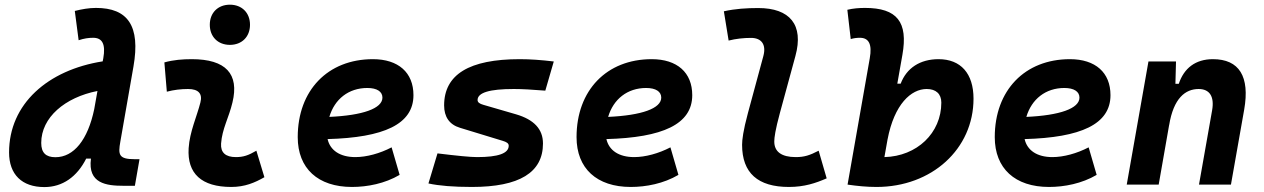

<svg xmlns="http://www.w3.org/2000/svg" viewBox="-20 -776 5313 807"><path d="M166.5 10.3C242.7 10.3 303.7 -32.7 342.3 -109.4H362.3C348.1 -4.4 427.7 4.9 499 4.9H546.9L566.4 -106.9H545.9C478.5 -106.9 476.1 -126 485.8 -180.7L541 -496.6C570.8 -667.5 517.1 -742.7 383.3 -742.7C353.5 -742.7 323.7 -737.3 294.4 -730L310.5 -606.9C333 -614.3 351.6 -617.2 371.6 -617.2C409.7 -617.2 424.8 -590.8 414.1 -530.8L411.6 -518.1C181.2 -481.9 18.1 -339.4 18.1 -135.3C18.1 -43 71.8 10.3 166.5 10.3ZM376 -316.9C349.1 -188.5 290.5 -115.2 212.9 -115.2C172.4 -115.2 153.3 -134.3 153.3 -175.3C153.3 -282.2 252.9 -366.7 389.6 -393.6Z M1057.6 -142.6C1023.9 -123 1003.4 -115.7 971.2 -115.7C928.2 -115.7 906.7 -134.8 909.2 -172.4C913.6 -234.9 941.9 -281.2 957 -345.2C986.3 -465.3 929.2 -527.3 786.1 -527.3C747.6 -527.3 709 -524.4 670.9 -513.7L681.2 -390.6C710.9 -398.4 740.7 -401.9 770.5 -401.9C814 -401.9 832 -382.3 822.3 -345.2C808.1 -288.1 777.3 -222.7 772.9 -153.3C766.1 -46.4 827.1 9.8 952.1 9.8C1009.3 9.8 1051.3 -8.3 1091.3 -31.2ZM946.3 -587.4C996.6 -587.4 1030.8 -621.6 1030.8 -671.9C1030.8 -722.2 996.6 -756.3 946.3 -756.3C896 -756.3 861.8 -722.2 861.8 -671.9C861.8 -621.6 896 -587.4 946.3 -587.4Z M1473.6 -115.7C1409.7 -115.7 1367.7 -143.6 1356.9 -191.4C1592.8 -197.8 1717.8 -253.4 1717.8 -376C1717.8 -471.2 1654.3 -527.3 1547.4 -527.3C1357.9 -527.3 1231.4 -396.5 1231.4 -199.7C1231.4 -67.9 1316.4 9.8 1459.5 9.8C1523.9 9.8 1597.7 -4.4 1659.7 -41L1626 -156.7C1576.7 -130.9 1520.5 -115.7 1473.6 -115.7ZM1364.3 -284.7C1386.2 -359.4 1445.3 -406.2 1523.9 -406.2C1564.5 -406.2 1587.4 -391.1 1587.4 -365.7C1587.4 -320.3 1505.4 -291 1364.3 -284.7Z M1963.4 9.8C2163.1 9.8 2262.2 -50.8 2262.2 -172.9C2262.2 -233.4 2224.1 -273.4 2149.4 -295.4L2011.7 -335.4C1996.1 -339.8 1987.3 -345.7 1987.3 -355.5C1987.3 -386.7 2037.6 -401.9 2139.6 -401.9C2173.8 -401.9 2217.8 -399.4 2272 -395L2307.6 -517.6C2255.4 -523.9 2208 -527.3 2164.6 -527.3C1952.1 -527.3 1846.7 -462.9 1846.7 -333C1846.7 -285.6 1868.2 -252.4 1913.6 -238.8L2092.8 -184.1C2108.9 -179.2 2118.2 -173.8 2118.2 -163.6C2118.2 -131.3 2074.2 -115.7 1985.4 -115.7C1957 -115.7 1901.9 -121.1 1818.8 -131.3L1780.8 -4.9C1825.7 4.9 1886.2 9.8 1963.4 9.8Z M2645.5 -115.7C2581.5 -115.7 2539.6 -143.6 2528.8 -191.4C2764.6 -197.8 2889.6 -253.4 2889.6 -376C2889.6 -471.2 2826.2 -527.3 2719.2 -527.3C2529.8 -527.3 2403.3 -396.5 2403.3 -199.7C2403.3 -67.9 2488.3 9.8 2631.3 9.8C2695.8 9.8 2769.5 -4.4 2831.5 -41L2797.9 -156.7C2748.5 -130.9 2692.4 -115.7 2645.5 -115.7ZM2536.1 -284.7C2558.1 -359.4 2617.2 -406.2 2695.8 -406.2C2736.3 -406.2 2759.3 -391.1 2759.3 -365.7C2759.3 -320.3 2677.2 -291 2536.1 -284.7Z M3295.9 9.8C3360.8 9.8 3408.7 -6.3 3454.6 -26.4L3420.9 -142.6C3383.3 -123 3360.4 -115.7 3324.7 -115.7C3265.1 -115.7 3233.9 -138.2 3234.4 -182.1C3234.4 -197.3 3238.8 -230.5 3257.8 -300.3L3323.2 -540.5C3359.4 -672.4 3299.3 -742.2 3167 -742.2C3118.7 -742.2 3070.3 -739.3 3022.5 -728.5L3042.5 -605.5C3073.7 -613.3 3105.5 -616.7 3136.7 -616.7C3179.7 -616.7 3201.7 -589.8 3188.5 -540.5L3123.5 -300.3C3103.5 -226.1 3099.1 -188 3099.1 -167.5C3099.1 -48.8 3165.5 9.8 3295.9 9.8Z M3664.1 9.8C3896.5 9.8 4071.8 -149.9 4071.8 -361.3C4071.8 -467.3 4018.1 -527.3 3924.8 -527.3C3847.2 -527.3 3790.5 -490.2 3765.6 -424.3H3751.5L3772.9 -545.4C3797.4 -683.6 3750.5 -742.7 3615.7 -742.7C3590.8 -742.7 3565.9 -740.7 3541.5 -734.9L3555.7 -611.8C3568.4 -615.7 3581.5 -617.2 3594.2 -617.2C3631.3 -617.2 3646.5 -590.8 3635.7 -530.8L3542.5 -0.5H3543V0C3584 5.9 3623 9.8 3664.1 9.8ZM3710.9 -192.4 3710.4 -189.5C3738.8 -338.4 3809.6 -401.9 3875 -401.9C3914.1 -401.9 3936.5 -381.3 3936.5 -344.7C3936.5 -216.8 3834 -119.1 3697.3 -115.7Z M4403.3 -115.7C4339.4 -115.7 4297.4 -143.6 4286.6 -191.4C4522.5 -197.8 4647.5 -253.4 4647.5 -376C4647.5 -471.2 4584 -527.3 4477.1 -527.3C4287.6 -527.3 4161.1 -396.5 4161.1 -199.7C4161.1 -67.9 4246.1 9.8 4389.2 9.8C4453.6 9.8 4527.3 -4.4 4589.4 -41L4555.7 -156.7C4506.3 -130.9 4450.2 -115.7 4403.3 -115.7ZM4293.9 -284.7C4315.9 -359.4 4375 -406.2 4453.6 -406.2C4494.1 -406.2 4517.1 -391.1 4517.1 -365.7C4517.1 -320.3 4435.1 -291 4293.9 -284.7Z M4715.8 0H4850.1L4894 -250.5V-249.5C4912.6 -363.8 4962.4 -401.9 5018.1 -401.9C5063.5 -401.9 5085 -371.1 5074.7 -312.5L5019.5 0H5153.8L5209.5 -315.4C5233.9 -454.6 5188.5 -527.3 5078.1 -527.3C5004.9 -527.3 4956.5 -489.7 4934.6 -423.8H4920.4L4922.9 -517.6H4807.1Z"/></svg>

Font: Cascadia Mono PL
Style: Bold Italic
Weight: 700
Italic angle: -10°
Monospace: yes
Designer: Aaron Bell
Foundry: Saja Typeworks
Version: Version 2404.023